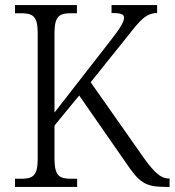

<svg xmlns="http://www.w3.org/2000/svg" viewBox="-20 -734 686 754"><path d="M39 0H283V-32H260C214 -32 194 -42 194 -111V-241L291 -359L473 -97C528 -16 549 0 633 0H646V-33H643C612 -33 586 -56 544 -115L336 -411L478 -588C529 -653 552 -682 597 -683V-714H418V-683C452 -683 467 -679 467 -665C467 -648 455 -627 412 -572L194 -292V-604C194 -672 214 -682 259 -682H282V-714H39V-682H62C107 -682 128 -672 128 -606V-108C128 -42 107 -32 62 -32H39Z"/></svg>

Font: Noto Serif Georgian SemiCondensed Light
Style: Regular
Weight: 300
Width: 4
Designer: Monotype Design Team, Akaki Razmadze
Foundry: Google LLC
Version: Version 2.003